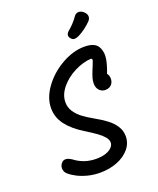

<svg xmlns="http://www.w3.org/2000/svg" viewBox="-172 -1056 965 1172"><g transform="rotate(-20 310.0 -469.5)"><path d="M78.7 -52.2Q64 -65.3 61.9 -84.6Q59.8 -103.8 71.8 -119.8Q85 -137 102.8 -135.2Q120.7 -133.5 141.2 -119.2Q169.3 -97.5 204.2 -85.4Q239 -73.3 279.8 -73.3Q315.7 -73.3 341.8 -82.3Q367.8 -91.3 381.6 -106.2Q395.3 -121 395.3 -137.8Q395.3 -155.8 379.3 -174.7Q363.3 -193.5 338.9 -210.9Q314.5 -228.3 275.7 -252.7L266.5 -258.3Q198.2 -300.5 161.3 -349.2Q124.5 -397.8 124.5 -457.5Q124.5 -525.3 173.2 -591.6Q221.8 -657.8 296.4 -699.8Q371 -741.8 443 -741.8Q511 -741.8 531.4 -704.8Q551.8 -667.7 542.1 -619.2Q532.3 -570.7 507.5 -514.7Q506.3 -511.8 505.7 -510.6Q505 -509.3 503.8 -506.5L497.8 -546.7Q512 -546.7 520.6 -534.3Q529.2 -522 529.2 -503.2Q529.2 -487 522.1 -474.7Q515 -462.3 503 -455.8Q491 -449.3 476 -449.3Q460.3 -449.3 447.8 -456.8Q435.2 -464.2 427.9 -478.1Q420.7 -492 420.7 -511Q420.7 -527.2 425.8 -545.5Q431 -563.8 441 -588.5Q449.8 -610 455.8 -624.4Q461.8 -638.8 464.8 -649.5L458.2 -659Q403.8 -655.8 348 -627.5Q292.2 -599.2 255.7 -554.8Q219.2 -510.3 219.2 -461.7Q219.2 -428.3 236.9 -401.2Q254.7 -374.2 281.8 -353.5Q309 -332.8 347.8 -310.8Q393.5 -285.3 424.8 -261.7Q456.2 -238 475.5 -208.1Q494.8 -178.2 494.8 -142Q494.8 -97.2 465.2 -61.4Q435.5 -25.7 384.8 -5.6Q334 14.5 273.2 14.5Q231 14.5 193 4.6Q155 -5.3 126 -20.5Q97 -35.7 78.7 -52.2ZM433.5 -814.8Q456.2 -826 478.8 -842.9Q501.5 -859.8 519 -877.7Q532.8 -892.5 531.8 -908.2Q530.7 -923.8 515.8 -938Q506.3 -947.3 494.5 -950.9Q482.7 -954.5 471.2 -950.5Q459.8 -946.5 451.5 -933.5Q439.8 -916.5 423.1 -898.5Q406.3 -880.5 388.8 -866.2Q374.5 -853.8 373.4 -841.5Q372.3 -829.2 383.5 -817.5Q393.3 -806.5 405.7 -806.9Q418 -807.3 433.5 -814.8Z"/></g></svg>

Font: Monaspace Radon Var
Style: Regular
Weight: 400
Designer: Riley Cran and the Lettermatic Team
Version: Version 1.000 (Monaspace Radon Var)